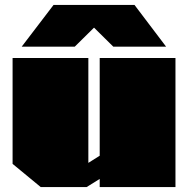

<svg xmlns="http://www.w3.org/2000/svg" viewBox="-20 -758 764 778"><path d="M68 -569 197 -738H525L653 -569H439L361 -646L283 -569ZM145 0 31 -94V-523H338V-98L384 -127V-523H691V0H384V-33L331 0Z"/></svg>

Font: Tomorrow Black
Style: Regular
Weight: 900
Designer: Tony de Marco, Monica Rizzolli
Foundry: Just in Type
Version: Version 2.002